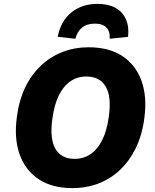

<svg xmlns="http://www.w3.org/2000/svg" viewBox="-20 -960 798 991"><path d="M354 11Q250 11 180.5 -34.5Q111 -80 81.5 -162.5Q52 -245 67 -356Q78 -442 110 -508.5Q142 -575 191.5 -621.5Q241 -668 303.5 -692Q366 -716 438 -716Q542 -716 611 -671Q680 -626 710 -543.5Q740 -461 725 -350Q714 -264 681.5 -197Q649 -130 600 -83.5Q551 -37 488.5 -13Q426 11 354 11ZM365 -140Q413 -140 449.5 -166Q486 -192 509.5 -241Q533 -290 542 -361Q556 -462 525.5 -513.5Q495 -565 426 -565Q378 -565 342 -539.5Q306 -514 282.5 -465Q259 -416 250 -345Q236 -244 266 -192Q296 -140 365 -140ZM369 -760 278 -770Q293 -851 348 -895.5Q403 -940 484 -940Q538 -940 575 -920Q612 -900 629.5 -861.5Q647 -823 641 -770L546 -760Q549 -797 529.5 -817.5Q510 -838 470 -838Q429 -838 404 -818Q379 -798 369 -760Z"/></svg>

Font: Nunito Sans 10pt SemiCondensed Black
Style: Italic
Weight: 900
Width: 4
Italic angle: -9°
Designer: Vernon Adams
Foundry: Vernon Adams
Version: Version 3.101;gftools[0.9.27]